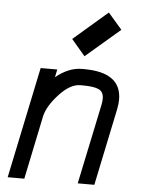

<svg xmlns="http://www.w3.org/2000/svg" viewBox="-54 -817 634 860"><g transform="rotate(5 262.5 -387.0)"><path d="M308.6 -569.8 247.1 -642.1 400.4 -774.4 462.9 -702.1ZM87.9 0H13.2L117.7 -500H192.4L185.1 -464.8Q243.2 -512.2 301.8 -512.2H312Q480 -512.2 480 -389.6Q480 -369.6 474.6 -343.8L402.8 0H328.1L403.3 -358.4Q406.7 -374 406.7 -387.7Q406.7 -417.5 385.3 -428.2Q363.8 -439 312 -439H301.8Q255.9 -439 206.3 -384.8Q156.7 -330.6 147 -284.2Z"/></g></svg>

Font: Anka/Coder Condensed
Style: Italic
Weight: 400
Width: 4
Italic angle: -12°
Monospace: yes
Version: Version 001.100